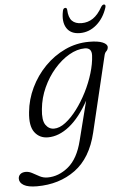

<svg xmlns="http://www.w3.org/2000/svg" viewBox="-114 -674 627 964"><g transform="rotate(-5 199.5 -192.0)"><path d="M337 5Q307 130.5 226.2 189.5Q145.5 248.5 33 248.5Q-11.5 248.5 -33.2 235.8Q-55 223 -55 203Q-55 189 -45 180.2Q-35 171.5 -17.5 171.5Q-0.5 171.5 16.2 181Q33 190.5 51 199.8Q69 209 90 209Q146 209 195 168.5Q244 128 266 39L316 -158.5Q271 -76.5 217.8 -34Q164.5 8.5 109.5 8.5Q67 8.5 42.5 -24Q18 -56.5 25.5 -126Q31.5 -189 59.5 -247.5Q87.5 -306 132.5 -352Q177.5 -398 234.8 -424.8Q292 -451.5 356 -451.5Q401.5 -451.5 424.8 -441.5Q448 -431.5 447.5 -416.5Q446.5 -404 438.8 -397Q431 -390 428 -376.5ZM91 -135.5Q85 -79.5 101.2 -56Q117.5 -32.5 143.5 -32.5Q171.5 -32.5 201.5 -55.5Q231.5 -78.5 260 -116.2Q288.5 -154 311.8 -200Q335 -246 349.2 -293.2Q363.5 -340.5 365.5 -381.5Q367.5 -420.5 332 -420.5Q293 -420.5 252.8 -397.2Q212.5 -374 177.8 -334Q143 -294 119.8 -243Q96.5 -192 91 -135.5ZM328 -548Q359.5 -548 385.2 -565.2Q411 -582.5 432.5 -621Q439.5 -631.5 446.5 -631.5Q457.5 -631.5 453 -616Q436 -563 398.8 -531Q361.5 -499 315 -499Q268.5 -499 248.2 -531Q228 -563 239 -616.5Q241.5 -631.5 252.5 -631.5Q260 -631.5 261 -621Q262.5 -582.5 279.2 -565.2Q296 -548 328 -548Z"/></g></svg>

Font: Fraunces 72pt S050 Light
Style: Italic
Weight: 300
Italic angle: -16°
Version: Version 1.000; ttfautohint (v1.8.3)